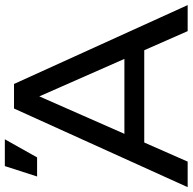

<svg xmlns="http://www.w3.org/2000/svg" viewBox="-22 -756 777 774"><g transform="rotate(-90 366.0 -368.5)"><path d="M214 -255H516L365 -598ZM551 -175H179L102 0H-1L316 -700H415L733 0H628ZM42 -607 84 -737H192L119 -607Z"/></g></svg>

Font: Montserrat Z Med
Style: Regular
Weight: 500
Designer: Julieta Ulanovsky
Foundry: Julieta Ulanovsky
Version: Version 8.000